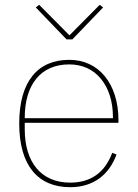

<svg xmlns="http://www.w3.org/2000/svg" viewBox="-20 -767 573 799"><path d="M272 12C139 12 60 -77 60 -253C60 -428 137 -518 268 -518C329 -518 380 -494 416 -450C452 -406 473 -343 473 -266V-256H83V-229C83 -92 151 -7 272 -7C357 -7 416 -48 447 -131L465 -124C434 -40 369 12 272 12ZM268 -499C149 -499 83 -414 83 -277V-275H450V-279C450 -346 432 -400 400 -439C368 -478 323 -499 268 -499ZM257 -603 129 -736 143 -747 269 -620 395 -747 409 -736 281 -603Z"/></svg>

Font: Plexus Sans Thin
Style: Regular
Weight: 250
Version: Version 2.001;PS 002.001;hotconv 1.0.70;makeotf.lib2.5.58329